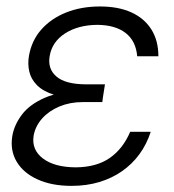

<svg xmlns="http://www.w3.org/2000/svg" viewBox="-20 -573 547 602"><path d="M243.7 -287.1H305.2L300.8 -252.9H238.8Q199.7 -252.9 166.7 -239.3Q133.8 -225.6 112.3 -201.7Q90.8 -177.7 85.4 -147.5Q78.6 -103.5 114.5 -76.2Q150.4 -48.8 217.3 -48.3Q282.2 -48.8 323.7 -77.4Q365.2 -106 388.2 -159.7H452.6Q439.9 -120.6 417.2 -89.6Q394.5 -58.6 362.8 -36.4Q331.1 -14.2 291.3 -2.2Q251.5 9.8 204.1 9.8Q142.6 9.8 98.1 -10.3Q53.7 -30.3 32.5 -65.7Q11.2 -101.1 18.6 -146.5Q24.4 -181.2 48.6 -213.4Q72.8 -245.6 120.4 -266.4Q168 -287.1 243.7 -287.1ZM302.2 -264.6H240.2Q184.6 -264.6 149.4 -275.9Q114.3 -287.1 95.7 -306.2Q77.1 -325.2 71.8 -348.9Q66.4 -372.6 70.8 -397.9Q79.1 -445.8 109.4 -480.2Q139.6 -514.6 187 -533.7Q234.4 -552.7 293.5 -552.7Q351.1 -552.7 391.8 -534.2Q432.6 -515.6 454.6 -480.7Q476.6 -445.8 476.6 -396.5H410.2Q406.2 -444.3 374 -469.5Q341.8 -494.6 285.2 -495.1Q225.1 -494.6 184.1 -468.3Q143.1 -441.9 135.7 -397Q128.9 -357.4 156.7 -333.3Q184.6 -309.1 247.6 -308.6H309.1Z"/></svg>

Font: Inter Tight Light
Style: Italic
Weight: 300
Italic angle: -9.39999°
Designer: Rasmus Andersson
Foundry: rsms
Version: Version 3.004